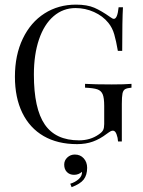

<svg xmlns="http://www.w3.org/2000/svg" viewBox="-20 -602 607 817"><path d="M448.4 -529.8Q458.9 -521.8 464.5 -521.8Q479.8 -521.8 484.7 -571H503.2Q500 -518.5 500 -385.5H481.5Q474.2 -428.2 466.1 -456Q458.1 -483.9 441.1 -504.8Q417.7 -533.9 380.2 -550.8Q342.7 -567.7 301.6 -567.7Q248.4 -567.7 208.1 -533.1Q167.7 -498.4 146 -434.3Q124.2 -370.2 124.2 -284.7Q124.2 -139.5 170.6 -72.2Q216.9 -4.8 316.1 -4.8Q364.5 -4.8 400 -29.8Q414.5 -39.5 419 -48.8Q423.4 -58.1 423.4 -74.2V-151.6Q423.4 -185.5 416.9 -200.8Q410.5 -216.1 394.4 -221.8Q378.2 -227.4 341.9 -229V-245.2Q383.9 -242.7 455.6 -242.7Q510.5 -242.7 539.5 -245.2V-229Q521 -227.4 512.5 -222.6Q504 -217.7 501.2 -204Q498.4 -190.3 498.4 -159.7V0H482.3Q481.5 -16.1 475.8 -31Q470.2 -46 460.5 -46Q455.6 -46 450.8 -43.5Q446 -41.1 433.9 -32.3Q405.6 -10.5 375.4 0.4Q345.2 11.3 308.1 11.3Q225 11.3 165.7 -23Q106.5 -57.3 75 -121.8Q43.5 -186.3 43.5 -275.8Q43.5 -367.7 77 -437.5Q110.5 -507.3 169.4 -544.8Q228.2 -582.3 303.2 -582.3Q350.8 -582.3 381.5 -569Q412.1 -555.6 448.4 -529.8ZM350.8 112.1Q350.8 142.7 336.3 161.7Q321.8 180.6 284.7 194.4L279 179.8Q300 173.4 314.9 160.1Q329.8 146.8 329 129Q314.5 141.9 295.2 141.9Q276.6 141.9 264.9 130.2Q253.2 118.5 253.2 98.4Q253.2 80.6 266.5 68.1Q279.8 55.6 298.4 55.6Q321.8 55.6 336.3 71.8Q350.8 87.9 350.8 112.1Z"/></svg>

Font: Playfair Display
Style: Regular
Weight: 400
Designer: Claus Eggers Sørensen
Foundry: Claus Eggers Sørensen
Version: Version 1.005; ttfautohint (v1.2) -l 10 -r 42 -G 200 -x 21 -